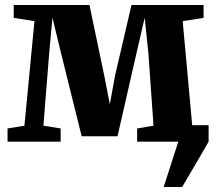

<svg xmlns="http://www.w3.org/2000/svg" viewBox="-20 -563 858 763"><path d="M630.5 180 688.5 0 685.5 -65.5H809V0Q792 30 772.5 63.2Q753 96.5 735 127Q717 157.5 704 180ZM10 0V-52.5L77 -63.5L117 -479L34.5 -492V-543H335.5L394.5 -261.5L416.5 -148.5L437 -261.5L502.5 -543H789V-492L706 -479L744 -63.5L808 -52.5V0H525V-52.5L590 -63.5L570 -348.5L555 -492.5L522 -350L447 -21.5H304.5L222.5 -352L188.5 -492.5L175.5 -351.5L152.5 -63.5L221 -52.5V0Z"/></svg>

Font: Merriweather 48pt ExtraBold
Style: Regular
Weight: 800
Version: Version 2.100